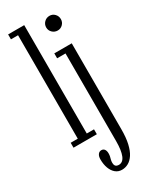

<svg xmlns="http://www.w3.org/2000/svg" viewBox="-253 -801 868 1101"><g transform="rotate(-30 181.0 -250.5)"><path d="M22 0V-32.5H69V-717.5H22V-750H128.5V-32.5H176.5V0ZM200.5 249Q176 249 158.5 234.2Q141 219.5 131.5 194Q122 168.5 122 136Q122 115 130.5 103.5Q139 92 152.5 92Q166 92 173 102Q180 112 180 128.5Q180 139.5 178 148.5Q176 157.5 173.5 166.2Q171 175 171 186Q171 198 175 204.5Q179 211 185.5 213.2Q192 215.5 198.5 215.5Q226 215.5 239.2 183Q252.5 150.5 252.5 89V-491H197V-523.5H312.5V45.5Q312.5 101 303.5 140Q294.5 179 278.8 203Q263 227 243 238Q223 249 200.5 249ZM280.5 -627Q260 -627 245.5 -641Q231 -655 231 -675Q231 -695.5 245.5 -709.8Q260 -724 280.5 -724Q300 -724 314 -709.8Q328 -695.5 328 -675Q328 -655 314 -641Q300 -627 280.5 -627Z"/></g></svg>

Font: Imbue Thin 10pt Light
Style: Regular
Weight: 300
Version: Version 1.102